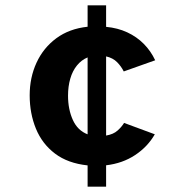

<svg xmlns="http://www.w3.org/2000/svg" viewBox="-20 -606 672 716"><path d="M306.7 90V10.8Q233 3 185.2 -33.2Q137.3 -69.4 114 -126.1Q90.7 -182.8 90.7 -250.5Q90.7 -317 116.3 -372.4Q141.9 -427.8 190.1 -463.4Q238.4 -499 306.7 -506.3V-586H375.7V-505.9Q419.2 -501.8 454.5 -485.4Q489.8 -469 516.2 -442.4Q542.6 -415.7 558.7 -381.2L441.5 -339.6Q432.1 -358.4 416.7 -374.1Q401.4 -389.8 375.7 -395.7V-100.5Q402.9 -105.1 418.6 -119.3Q434.3 -133.5 442.7 -147.6L557.3 -105.2Q530.8 -58.8 483.8 -27.7Q436.9 3.3 375.7 10.4V90ZM306.7 -105.1V-391.9Q283.6 -382.4 267 -361.9Q250.4 -341.5 242.1 -312.7Q233.7 -283.9 233.7 -249.3Q233.7 -198.3 251.6 -158.8Q269.5 -119.2 306.7 -105.1Z"/></svg>

Font: Atkinson Hyperlegible Mono ExtraLight
Style: Regular
Weight: 200
Monospace: yes
Designer: Elliott Scott, Megan Eiswerth, Linus Boman, Theodore Petrosky, Letters from Sweden
Foundry: Applied Design Works, Letters from Sweden
Version: Version 2.001